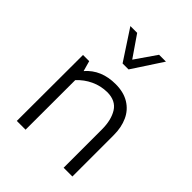

<svg xmlns="http://www.w3.org/2000/svg" viewBox="-213 -863 977 977"><g transform="rotate(45 275.5 -375.0)"><path d="M480.5 -297.9V0H417.5V-275.4Q417.5 -343.3 390.9 -386Q364.3 -428.7 303.2 -429.2Q256.3 -428.7 215.3 -409.4Q174.3 -390.1 144 -356.9L143.6 0H80.6L81.5 -475.6H126L141.6 -419.9Q201.2 -488.3 303.7 -488.3Q361.8 -488.3 401.6 -463.9Q441.4 -439.5 460.9 -396.5Q480.5 -353.5 480.5 -297.9ZM147.9 -750H196.8L275.4 -635.7L354.5 -750H403.8L297.4 -587.4H254.4Z"/></g></svg>

Font: Selawik Semilight
Style: Regular
Weight: 300
Designer: Aaron Bell
Foundry: Microsoft Corporation
Version: Version 1.01